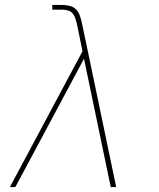

<svg xmlns="http://www.w3.org/2000/svg" viewBox="-20 -755 640 775"><path d="M20 0 313 -548 291 -656V-657Q288 -668 284.5 -679.5Q281 -691 274 -700Q267 -709 255 -712.5Q243 -716 231 -716H191V-735H231Q247 -735 262.5 -731Q278 -727 288 -716Q298 -705 303 -690Q308 -675 311 -660Q311 -660 311 -660Q311 -660 311 -660L330 -570L449 0H427L319 -518L209 -312L42 0Z"/></svg>

Font: Iosevka Etoile Thin Oblique
Style: Regular
Weight: 100
Italic angle: -9°
Designer: Belleve Invis
Foundry: Belleve Invis
Version: Version 15.5.2; ttfautohint (v1.8.4)